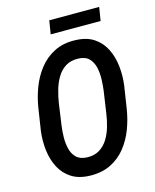

<svg xmlns="http://www.w3.org/2000/svg" viewBox="-127 -946 839 1041"><g transform="rotate(-15 292.0 -425.5)"><path d="M552.2 -413.6 533.7 -293.5Q524.9 -234.4 504.2 -179.4Q483.4 -124.5 449 -81.3Q414.6 -38.1 364.7 -13.4Q314.9 11.2 248.5 9.8Q185.5 8.3 144.3 -18.3Q103 -44.9 80.6 -88.6Q58.1 -132.3 51.8 -185.3Q45.4 -238.3 52.2 -292.5L70.8 -413.6Q79.6 -472.2 100.3 -527.3Q121.1 -582.5 156 -627Q190.9 -671.4 241 -697Q291 -722.7 357.9 -720.7Q421.9 -719.2 462.9 -691.9Q503.9 -664.6 525.9 -620.1Q547.9 -575.7 553.7 -521.7Q559.6 -467.8 552.2 -413.6ZM419.4 -292.5 437.5 -415.5Q441.4 -444.3 442.6 -478.8Q443.8 -513.2 436.8 -544.9Q429.7 -576.7 409.4 -597.7Q389.2 -618.7 349.6 -620.1Q307.1 -621.6 277.8 -603Q248.5 -584.5 230 -553.2Q211.4 -522 201.2 -485.6Q190.9 -449.2 185.5 -414.6L168 -292Q164.1 -263.7 163.3 -229.5Q162.6 -195.3 169.9 -164.3Q177.2 -133.3 197.5 -112.8Q217.8 -92.3 256.8 -90.3Q299.3 -88.9 328.1 -106.9Q356.9 -125 375.5 -155.3Q394 -185.5 404.3 -221.9Q414.6 -258.3 419.4 -292.5ZM531.7 -861.3 519.5 -785.6H239.3L251.5 -861.3Z"/></g></svg>

Font: Roboto Condensed Medium
Style: Italic
Weight: 500
Italic angle: -12°
Designer: Christian Robertson
Foundry: Google
Version: Version 3.0; 2020